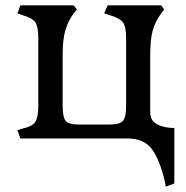

<svg xmlns="http://www.w3.org/2000/svg" viewBox="-20 -517 696 717"><path d="M599 180 595 158Q576 78 546.5 39Q517 0 455 0H56L45 -31L65 -37Q101 -45 112 -62Q123 -79 123 -122V-375Q123 -418 111.5 -434Q100 -450 65 -460L45 -467L56 -497H255L267 -482L255 -467Q233 -436 223.5 -402Q214 -368 214 -312V-122Q214 -79 225.5 -65.5Q237 -52 273 -52H391Q427 -52 439 -65.5Q451 -79 451 -122V-375Q451 -418 438.5 -434Q426 -450 391 -460L369 -467L382 -497H582L593 -482L582 -467Q559 -436 550 -402Q541 -368 541 -312V-97Q541 -66 567.5 -52.5Q594 -39 631 -39V168Z"/></svg>

Font: Gabriela
Style: Regular
Weight: 400
Designer: Eduardo Rodriguez Tunni
Foundry: Eduardo Rodriguez Tunni
Version: Version 2.001;gftools[0.9.26]